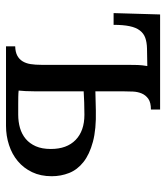

<svg xmlns="http://www.w3.org/2000/svg" viewBox="22 -562 540 623"><g transform="rotate(90 291.5 -250.0)"><path d="M335 -470.2Q312 -470.2 300 -461.7Q288.1 -453.1 282.7 -440.2Q277.3 -427.2 276.6 -411.9Q275.9 -396.5 275.9 -382.3V-290L337.9 -291.5Q398.4 -293 439.5 -282Q480.5 -271 505.4 -251.2Q530.3 -231.4 540.8 -204.8Q551.3 -178.2 551.3 -148.4Q551.3 -112.3 538.1 -84.7Q524.9 -57.1 502.4 -38.3Q480 -19.5 450.2 -9.8Q420.4 0 387.7 0H129.9V-29.8Q147.9 -30.3 159.7 -36.4Q171.4 -42.5 178.2 -53.5Q185.1 -64.5 187.5 -79.8Q189.9 -95.2 189.9 -115.2V-394Q189.9 -414.1 190.4 -427.7Q190.9 -441.4 193.8 -458.5L136.7 -457.5Q116.7 -457 102.3 -451.9Q87.9 -446.8 78.4 -434.3Q68.8 -421.9 64.5 -401.1Q60.1 -380.4 60.1 -349.1H22L26.4 -500H335ZM275.9 -96.7Q275.9 -77.1 275.1 -63.7Q274.4 -50.3 273.4 -41Q281.7 -40 293.7 -39.8Q305.7 -39.6 317.4 -39.6Q329.1 -39.6 338.6 -39.6Q348.1 -39.6 351.6 -39.6Q374.5 -39.6 394.8 -45.4Q415 -51.3 430.2 -64Q445.3 -76.7 454.1 -96.7Q462.9 -116.7 462.9 -145.5Q462.9 -197.3 433.6 -225.8Q404.3 -254.4 351.6 -254.4Q330.1 -254.4 311.5 -253.7Q293 -252.9 275.9 -252Z"/></g></svg>

Font: Lora
Style: Regular
Weight: 400
Designer: Olga Karpushina, Alexei Vanyashin
Foundry: Cyreal (www.cyreal.org, a@cyreal.org)
Version: Version 1.014